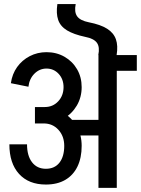

<svg xmlns="http://www.w3.org/2000/svg" viewBox="-20 -902 677 922"><path d="M285.2 -483.2Q285.2 -521.8 261.8 -547.2Q238.2 -572.8 202.8 -572.8V-651.5Q251.2 -651.5 289.6 -629.5Q328 -607.5 350.1 -569.5Q372.2 -531.5 372.2 -483.2ZM116.5 -485.5 32.2 -502.5Q38.5 -546.8 62.2 -580Q86 -613.2 122.9 -632.4Q159.8 -651.5 203.8 -651.5V-572.8Q169.8 -572.8 145.2 -548.1Q120.8 -523.5 116.5 -485.5ZM301 -251.5V-326.5H519.5V-251.5ZM288.5 -201.2Q288.5 -248 260.6 -278.6Q232.8 -309.2 190.2 -309.2V-385Q242.5 -385 283.5 -361Q324.5 -337 348.4 -295.6Q372.2 -254.2 372.2 -201.2ZM200.5 -15.8Q117.8 -15.8 71.4 -66.9Q25 -118 25 -209H109.8Q109.8 -154 133.9 -122.8Q158 -91.5 200.5 -91.5ZM200.2 -15.8V-91.5Q242.5 -91.5 265.5 -120.9Q288.5 -150.2 288.5 -202H372.2Q372.2 -144 351.9 -102.1Q331.5 -60.2 293.1 -38Q254.8 -15.8 200.2 -15.8ZM147.8 -309.2V-388H196.2V-309.2ZM195.2 -309.2V-388Q233.8 -388 259.5 -415.4Q285.2 -442.8 285.2 -484.2H372.2Q372.2 -434.8 348.9 -395.1Q325.5 -355.5 285.6 -332.4Q245.8 -309.2 195.2 -309.2ZM452.8 0V-637.5H540.8V0ZM479.5 -562V-637.5H637V-562ZM452 -637.5Q460 -675.8 445.6 -696.2Q431.2 -716.8 389 -725L406.5 -795Q462.8 -784 494.1 -764.2Q525.5 -744.5 536.5 -713.6Q547.5 -682.8 540 -637.5ZM389 -725Q333.8 -736.8 301.9 -756.1Q270 -775.5 259.4 -806.4Q248.8 -837.2 255.5 -882.5H343.5Q335.8 -844.2 350.4 -823.8Q365 -803.2 406.5 -795Z"/></svg>

Font: Akshar Light
Style: Regular
Weight: 300
Designer: Tall Chai
Foundry: Tall Chai
Version: Version 1.100